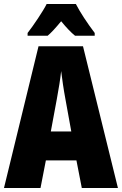

<svg xmlns="http://www.w3.org/2000/svg" viewBox="-20 -947 614 967"><path d="M362 -927H215C198 -892 146 -815 119 -781V-767H220C237 -781 260 -806 288 -840C315 -807 338 -783 358 -767H457V-781C417 -834 385 -883 362 -927ZM392 0H574L398 -714H174L0 0H184L211 -139H365ZM310 -445 339 -285H236L266 -447C276 -500 284 -551 288 -589C293 -549 300 -498 310 -445Z"/></svg>

Font: Noto Sans Myanmar UI ExtraCondensed Black
Style: Regular
Weight: 900
Width: 2
Designer: Monotype Design Team
Foundry: Monotype Imaging Inc.
Version: Version 2.103